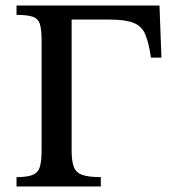

<svg xmlns="http://www.w3.org/2000/svg" viewBox="-20 -677 626 697"><path d="M346 0H40V-34Q80 -34 99.5 -42.5Q119 -51 125 -72Q131 -93 131 -131V-530Q131 -569 125 -589Q119 -609 99.5 -616Q80 -623 40 -623V-657H559L566 -468H528Q520 -522 507.5 -552Q495 -582 465 -594Q435 -606 376 -606H240V-131Q240 -92 248 -71Q256 -50 279 -42Q302 -34 346 -34Z"/></svg>

Font: STIX Two Text Medium
Style: Regular
Weight: 500
Designer: Ross Mills, John Hudson & Paul Hanslow, Tiro Typeworks Ltd; with prior portions MicroPress Inc., and Coen Hoffman.
Foundry: Tiro Typeworks Ltd
Version: Version 2.13 b171